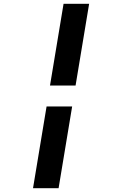

<svg xmlns="http://www.w3.org/2000/svg" viewBox="-20 -843 640 1006"><path d="M242 -395 313 -823H447L376 -395ZM153 143 224 -285H358L287 143Z"/></svg>

Font: Iosevka Extrabold Extended
Style: Italic
Weight: 800
Width: 7
Italic angle: -9°
Monospace: yes
Designer: Belleve Invis
Foundry: Belleve Invis
Version: Version 32.5.0; ttfautohint (v1.8.4)